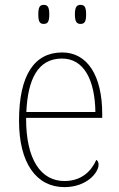

<svg xmlns="http://www.w3.org/2000/svg" viewBox="-20 -757 489 787"><path d="M310 -659C326 -659 333 -667 333 -698C333 -729 326 -737 310 -737C295 -737 287 -729 287 -698C287 -667 295 -659 310 -659ZM159 -659C175 -659 182 -667 182 -698C182 -729 175 -737 159 -737C144 -737 137 -729 137 -698C137 -667 144 -659 159 -659ZM244 10C335 10 384 -49 384 -82C384 -93 380 -98 375 -102C354 -55 314 -15 244 -15C149 -15 86 -101 87 -274H399V-290C399 -447 338 -542 235 -542C122 -542 58 -451 58 -262C58 -87 130 10 244 10ZM371 -298H88C94 -432 135 -517 234 -517C325 -517 369 -428 371 -298Z"/></svg>

Font: Noto Serif Armenian SemiCondensed Thin
Style: Regular
Weight: 100
Width: 4
Designer: Monotype Design Team
Foundry: Monotype Imaging Inc.
Version: Version 2.008